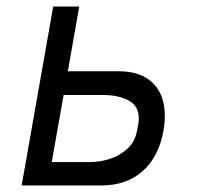

<svg xmlns="http://www.w3.org/2000/svg" viewBox="-20 -570 640 590"><path d="M143.5 -550H223.5L188.5 -351H346Q413 -351 449.8 -314.8Q486.5 -278.5 486.5 -213.5Q486.5 -194 482.5 -169Q468 -88 418.2 -44Q368.5 0 290 0H46.5ZM401 -168 405 -189Q406.5 -198 406.5 -206Q406.5 -244.5 375.2 -261.2Q344 -278 297 -278H175.5L139 -72H255.5Q287.5 -72 318.8 -82.2Q350 -92.5 372.8 -114.2Q395.5 -136 401 -168Z"/></svg>

Font: JuliaMono Italic
Style: Regular
Weight: 400
Italic angle: -9°
Monospace: yes
Designer: cormullion
Foundry: corm
Version: Version 0.049; ttfautohint (v1.8.4)